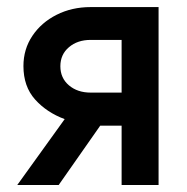

<svg xmlns="http://www.w3.org/2000/svg" viewBox="-20 -528 534 548"><path d="M432.6 0H327.1V-169.4H266.1L147.5 0H29.3L164.6 -188Q113.3 -207 80.1 -244.1Q46.9 -281.2 46.9 -339.4Q46.9 -387.7 72.5 -425.8Q98.1 -463.9 141.6 -485.8Q185.1 -507.8 238.8 -507.8H432.6ZM327.1 -414.1H238.8Q201.2 -414.1 176.8 -393.3Q152.3 -372.6 152.3 -338.9Q152.3 -305.2 176.8 -284.4Q201.2 -263.7 238.8 -263.7H327.1Z"/></svg>

Font: Giphurs Medium
Style: Regular
Weight: 500
Version: Version 0.920; ttfautohint (v1.8.4.7-5d5b)